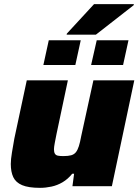

<svg xmlns="http://www.w3.org/2000/svg" viewBox="-20 -897 667 925"><path d="M173 8Q117 8 86.5 -5Q56 -18 44 -43.5Q32 -69 32 -107Q32 -129 37.5 -162Q43 -195 49 -229L109 -510H307L252 -250Q248 -230 244 -209Q240 -188 240 -178Q240 -164 244.5 -156.5Q249 -149 259 -147Q269 -145 285 -145Q309 -145 323 -149Q337 -153 345.5 -163.5Q354 -174 360 -193Q366 -212 371 -240L430 -510H627L519 0H329L337 -60H328Q307 -34 281.5 -19Q256 -4 228 2Q200 8 173 8ZM419 -584 446 -703H599L573 -584ZM189 -584 215 -703H369L343 -584ZM301 -730 302 -735 433 -877H625L624 -872L442 -730Z"/></svg>

Font: Saira SemiExpanded ExtraBold
Style: Italic
Weight: 800
Width: 6
Italic angle: -12°
Designer: Hector Gatti with collaboration of the Omnibus-Type team
Foundry: Omnibus-Type
Version: Version 1.101